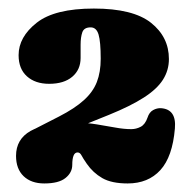

<svg xmlns="http://www.w3.org/2000/svg" viewBox="-20 -740 450 449"><path d="M91 -413.5 52.5 -434 118 -467.5Q155 -486.5 176.2 -505.8Q197.5 -525 206.5 -548.2Q215.5 -571.5 215.5 -602.5Q215.5 -642.5 210.5 -659.2Q205.5 -676 192 -676Q176.5 -676 172.5 -664.5Q168.5 -653 168.5 -635.5V-604.5Q168.5 -577 149 -560.5Q129.5 -544 95 -544Q62.5 -544 43 -561.5Q23.5 -579 23.5 -611Q23.5 -653.5 65.8 -686.8Q108 -720 199.5 -720Q291 -720 333 -686.8Q375 -653.5 375 -602Q375 -575.5 361 -553.5Q347 -531.5 316.2 -511.8Q285.5 -492 235 -471.5ZM17.5 -375.5Q17.5 -414.5 51.5 -433.8Q85.5 -453 158 -453Q183 -453 206 -449.2Q229 -445.5 249.2 -441.8Q269.5 -438 287 -438Q298.5 -438 309 -443.5Q319.5 -449 325 -465Q329 -477.5 338 -482.5Q347 -487.5 356.5 -487Q393 -484.5 389 -439.5Q383.5 -373.5 355 -342.2Q326.5 -311 278.5 -311Q241 -311 219.2 -323.5Q197.5 -336 183 -357Q174 -370 170.5 -376.8Q167 -383.5 161.5 -383.5Q155 -383.5 152 -376Q149 -368.5 149 -354.5Q149 -336.5 133.2 -323.8Q117.5 -311 83.5 -311Q53 -311 35.2 -328Q17.5 -345 17.5 -375.5Z"/></svg>

Font: Fraunces SuperSoft
Style: Regular
Weight: 900
Version: Version 1.000;[b76b70a41]